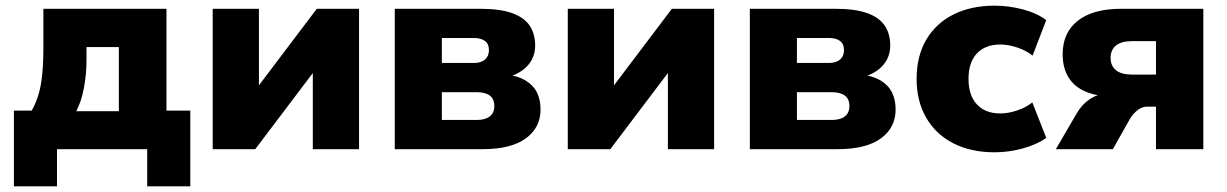

<svg xmlns="http://www.w3.org/2000/svg" viewBox="-20 -526 4326 677"><path d="M29 131V-136H92Q107 -163 116 -193.5Q125 -224 129 -265Q133 -306 133 -361V-495H567V-136H651V131H499V0H181V131ZM249 -134H399V-360H285V-313Q285 -265 276 -216.5Q267 -168 249 -134Z M730 0V-495H893V-196H871L1097 -495H1246V0H1083V-299H1106L880 0Z M1372 0V-495H1673Q1744 -495 1786.5 -479.5Q1829 -464 1848 -435Q1867 -406 1867 -366Q1867 -322 1838 -292Q1809 -262 1760 -252V-264Q1805 -259 1832.5 -242.5Q1860 -226 1873 -200.5Q1886 -175 1886 -140Q1886 -76 1834 -38Q1782 0 1681 0ZM1538 -103H1660Q1691 -103 1707 -115.5Q1723 -128 1723 -152Q1723 -177 1707 -189Q1691 -201 1660 -201H1538ZM1538 -304H1651Q1676 -304 1690 -316Q1704 -328 1704 -349Q1704 -371 1690 -381.5Q1676 -392 1651 -392H1538Z M1982 0V-495H2145V-196H2123L2349 -495H2498V0H2335V-299H2358L2132 0Z M2624 0V-495H2925Q2996 -495 3038.5 -479.5Q3081 -464 3100 -435Q3119 -406 3119 -366Q3119 -322 3090 -292Q3061 -262 3012 -252V-264Q3057 -259 3084.5 -242.5Q3112 -226 3125 -200.5Q3138 -175 3138 -140Q3138 -76 3086 -38Q3034 0 2933 0ZM2790 -103H2912Q2943 -103 2959 -115.5Q2975 -128 2975 -152Q2975 -177 2959 -189Q2943 -201 2912 -201H2790ZM2790 -304H2903Q2928 -304 2942 -316Q2956 -328 2956 -349Q2956 -371 2942 -381.5Q2928 -392 2903 -392H2790Z M3487 11Q3404 11 3342 -20.5Q3280 -52 3246 -110.5Q3212 -169 3212 -248Q3212 -328 3246 -386Q3280 -444 3342 -475Q3404 -506 3487 -506Q3538 -506 3588 -492.5Q3638 -479 3669 -455L3621 -330Q3598 -348 3567 -358.5Q3536 -369 3507 -369Q3454 -369 3424.5 -337.5Q3395 -306 3395 -248Q3395 -190 3424.5 -158Q3454 -126 3507 -126Q3535 -126 3566.5 -136.5Q3598 -147 3620 -165L3669 -40Q3638 -17 3588 -3Q3538 11 3487 11Z M3703 0 3774 -122Q3793 -156 3821.5 -175.5Q3850 -195 3880 -195H3905V-185Q3849 -186 3809 -202.5Q3769 -219 3748 -252.5Q3727 -286 3727 -335Q3727 -411 3780.5 -453Q3834 -495 3933 -495H4223V0H4056V-150H4025Q4008 -150 3992.5 -138.5Q3977 -127 3966 -110L3904 0ZM3972 -263H4056V-381H3972Q3934 -381 3915 -365.5Q3896 -350 3896 -322Q3896 -294 3915 -278.5Q3934 -263 3972 -263Z"/></svg>

Font: Nunito Sans 11pt Black
Style: Regular
Weight: 900
Version: Version 3.101;gftools[0.9.27]